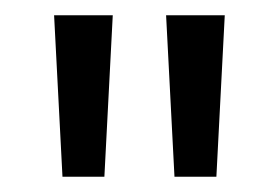

<svg xmlns="http://www.w3.org/2000/svg" viewBox="-20 -752 366 252"><path d="M62 -520 51 -732H128L117 -520ZM209 -520 198 -732H275L264 -520Z"/></svg>

Font: Special Gothic
Style: Regular
Weight: 400
Designer: Alistair McCready
Foundry: Monolith
Version: Version 1.010; ttfautohint (v1.8.4.7-5d5b)